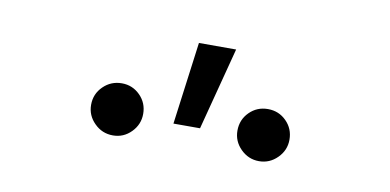

<svg xmlns="http://www.w3.org/2000/svg" viewBox="-34 -888 671 330"><g transform="rotate(10 301.0 -723.0)"><path d="M428.7 -631.8Q410.2 -631.8 396.7 -645.3Q383.3 -658.7 383.3 -677.2Q383.3 -696.3 396.5 -709.5Q409.7 -722.7 428.7 -722.7Q447.8 -722.7 460.9 -709.5Q474.1 -696.3 474.1 -677.2Q474.1 -658.7 460.7 -645.3Q447.3 -631.8 428.7 -631.8ZM173.8 -631.8Q154.8 -631.8 141.4 -645.3Q127.9 -658.7 127.9 -677.2Q127.9 -696.3 141.4 -709.5Q154.8 -722.7 173.8 -722.7Q192.4 -722.7 205.6 -709.5Q218.8 -696.3 218.8 -677.2Q218.8 -658.7 205.6 -645.3Q192.4 -631.8 173.8 -631.8ZM272.9 -669.9 292 -814H356.9L319.3 -669.9Z"/></g></svg>

Font: Inter 28pt Light
Style: Regular
Weight: 300
Designer: Rasmus Andersson
Foundry: rsms
Version: Version 4.001;git-66647c0bb